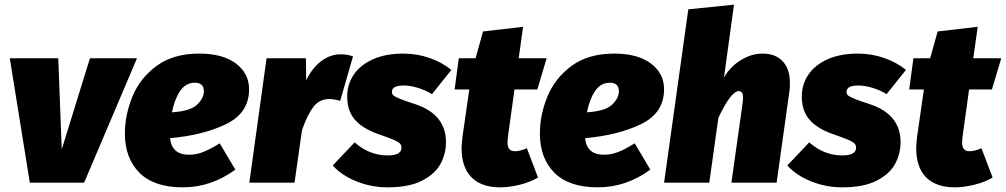

<svg xmlns="http://www.w3.org/2000/svg" viewBox="-20 -784 4317 824"><path d="M568 -534 341 0H108L22 -534H230L245 -143L366 -534Z M710 -191Q717 -120 791 -120Q823 -120 853 -132Q883 -144 923 -169L990 -56Q886 20 765 20Q641 20 578.5 -42.5Q516 -105 516 -211Q516 -291 548.5 -370Q581 -449 652.5 -501.5Q724 -554 835 -554Q936 -554 992.5 -511.5Q1049 -469 1049 -401Q1049 -300 951.5 -252Q854 -204 710 -191ZM855 -392Q855 -429 816 -429Q777 -429 753 -393.5Q729 -358 718 -302Q797 -307 826 -335Q855 -363 855 -392Z M1495 -542 1440 -351Q1413 -359 1394 -359Q1350 -359 1324 -324Q1298 -289 1276 -225L1244 0H1050L1124 -534H1293L1294 -439Q1320 -493 1359 -522Q1398 -551 1442 -551Q1470 -551 1495 -542Z M1917 -484 1834 -380Q1806 -397 1773.5 -407Q1741 -417 1712 -417Q1662 -417 1662 -390Q1662 -380 1669 -374Q1676 -368 1700 -358.5Q1724 -349 1762 -337Q1894 -293 1894 -174Q1894 -125 1871 -81.5Q1848 -38 1792 -9Q1736 20 1644 20Q1573 20 1509 -6Q1445 -32 1408 -74L1502 -173Q1565 -117 1644 -117Q1703 -117 1703 -150Q1703 -162 1695.5 -169Q1688 -176 1669.5 -184Q1651 -192 1602 -209Q1535 -233 1502.5 -271Q1470 -309 1470 -370Q1470 -422 1498.5 -464Q1527 -506 1581.5 -530Q1636 -554 1710 -554Q1770 -554 1824 -535Q1878 -516 1917 -484Z M2241 -148 2289 -22Q2255 -2 2210 9Q2165 20 2127 20Q2046 20 2003.5 -23Q1961 -66 1961 -148Q1961 -162 1965 -198L1994 -400H1931L1949 -534H2021L2053 -649L2225 -669L2206 -534H2326L2286 -400H2188L2160 -198Q2158 -180 2158 -174Q2158 -153 2166 -144Q2174 -135 2190 -135Q2212 -135 2241 -148Z M2491 -191Q2498 -120 2572 -120Q2604 -120 2634 -132Q2664 -144 2704 -169L2771 -56Q2667 20 2546 20Q2422 20 2359.5 -42.5Q2297 -105 2297 -211Q2297 -291 2329.5 -370Q2362 -449 2433.5 -501.5Q2505 -554 2616 -554Q2717 -554 2773.5 -511.5Q2830 -469 2830 -401Q2830 -300 2732.5 -252Q2635 -204 2491 -191ZM2636 -392Q2636 -429 2597 -429Q2558 -429 2534 -393.5Q2510 -358 2499 -302Q2578 -307 2607 -335Q2636 -363 2636 -392Z M3370 -428Q3370 -405 3368 -393L3313 0H3119L3167 -341Q3169 -359 3169 -364Q3169 -393 3151 -393Q3117 -393 3063 -278L3024 0H2830L2934 -744L3130 -764L3087 -451Q3113 -497 3158.5 -525.5Q3204 -554 3253 -554Q3308 -554 3339 -521Q3370 -488 3370 -428Z M3868 -484 3785 -380Q3757 -397 3724.5 -407Q3692 -417 3663 -417Q3613 -417 3613 -390Q3613 -380 3620 -374Q3627 -368 3651 -358.5Q3675 -349 3713 -337Q3845 -293 3845 -174Q3845 -125 3822 -81.5Q3799 -38 3743 -9Q3687 20 3595 20Q3524 20 3460 -6Q3396 -32 3359 -74L3453 -173Q3516 -117 3595 -117Q3654 -117 3654 -150Q3654 -162 3646.5 -169Q3639 -176 3620.5 -184Q3602 -192 3553 -209Q3486 -233 3453.5 -271Q3421 -309 3421 -370Q3421 -422 3449.5 -464Q3478 -506 3532.5 -530Q3587 -554 3661 -554Q3721 -554 3775 -535Q3829 -516 3868 -484Z M4192 -148 4240 -22Q4206 -2 4161 9Q4116 20 4078 20Q3997 20 3954.5 -23Q3912 -66 3912 -148Q3912 -162 3916 -198L3945 -400H3882L3900 -534H3972L4004 -649L4176 -669L4157 -534H4277L4237 -400H4139L4111 -198Q4109 -180 4109 -174Q4109 -153 4117 -144Q4125 -135 4141 -135Q4163 -135 4192 -148Z"/></svg>

Font: Fira Sans Black
Style: Italic
Weight: 900
Italic angle: -8°
Designer: Carrois Corporate & Edenspiekermann AG
Foundry: Carrois Corporate GbR & Edenspiekermann AG
Version: Version 4.203